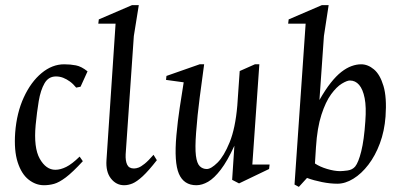

<svg xmlns="http://www.w3.org/2000/svg" viewBox="-20 -713 1567 751"><path d="M152 11.5Q119.6 11.5 91.7 -10.6Q63.8 -32.7 49.1 -78.5Q34.4 -124.3 39.4 -194.4Q45.4 -272.2 73.2 -332.4Q101 -392.6 142.5 -427Q184 -461.5 230.9 -461.5Q255.5 -461.5 277 -457.3Q298.6 -453.1 322.4 -433.9L295.1 -373.8L278 -370.3Q266.3 -384.8 253.5 -394.1Q240.6 -403.5 227.1 -408.8Q213.5 -414 199.1 -414Q169.7 -414 154.3 -387.4Q138.8 -360.7 131.5 -317.5Q124.3 -274.4 119.5 -224.5Q111.2 -135.2 135.6 -92Q160 -48.9 196.5 -48.9Q216.5 -48.9 239 -60.1Q261.5 -71.2 291.5 -100.5L304 -82.5Q264 -39.1 237.6 -19.2Q211.2 0.6 191.7 6.1Q172.1 11.5 152 11.5Z M465.6 11.5Q434.5 11.5 413.9 -14.8Q393.3 -41 396.5 -87L432.1 -620.4H364.5L366.5 -637.1L496.5 -693H522.9L503.5 -572.1L471.5 -109.3Q470.3 -83.7 477.4 -68.9Q484.5 -54 504 -54Q512.6 -54 522.1 -57.6Q531.7 -61.2 545.8 -72.5Q559.9 -83.8 580.5 -107.5L593.5 -86.4Q561.1 -44.8 538.1 -23.5Q515 -2.3 498.3 4.6Q481.6 11.5 465.6 11.5Z M748.1 11.5Q699 11.5 679.8 -33.2Q660.5 -77.9 670 -184Q675.3 -241.8 682.9 -291.2Q690.4 -340.6 698.5 -391L629.4 -400.5L631.1 -416L760.9 -461.5H778.5Q770.1 -400.8 761.1 -331.4Q752 -262 747 -194Q742.5 -134.9 746.3 -104.3Q750.1 -73.8 761.5 -62.8Q772.8 -51.9 788.9 -51.9Q805.5 -51.9 830.8 -76.9Q856 -101.9 878.3 -156.6Q900.6 -211.4 908.2 -300Q910.2 -332 912.8 -366.6Q915.4 -401.1 917.6 -435.1L977 -461.5H994.4L967 -69.4H1034.5L1032.5 -52L915 4.4L888 -9.6L896.8 -143Q869.4 -83.1 843.5 -49.4Q817.7 -15.8 794 -2.1Q770.3 11.5 748.1 11.5Z M1149 18 1132 8.9 1175.5 -620.4H1107.1L1109.1 -637.1L1239.1 -693H1265.5L1247 -572.1L1229.5 -321.8Q1252.3 -362 1273.7 -389Q1295 -416 1315.4 -431.8Q1335.8 -447.6 1355.2 -454.5Q1374.5 -461.5 1392.5 -461.5Q1419 -461.5 1442.7 -441.6Q1466.5 -421.7 1479.9 -376.9Q1493.4 -332.1 1488 -257Q1483.8 -200.2 1465.9 -152.2Q1448.1 -104.3 1421 -68.9Q1394 -33.5 1362.2 -14Q1330.5 5.6 1299.5 5.6Q1271.5 5.6 1239.6 -0.8Q1207.7 -7.1 1180.9 -17ZM1310.1 -43.6Q1320.2 -43.6 1339.2 -46.1Q1358.3 -48.7 1369.2 -61.6Q1382.1 -77.5 1393 -121.1Q1404 -164.8 1409 -239Q1413.2 -294.3 1406.3 -329.1Q1399.4 -364 1384.6 -381.1Q1369.9 -398.1 1348.5 -398.1Q1337.4 -398.1 1317 -385.8Q1296.6 -373.5 1275.1 -344.2Q1253.6 -314.8 1237.2 -264Q1220.7 -213.3 1215.9 -137.1L1211.9 -73.6Q1230.8 -60.7 1259.5 -52.1Q1288.2 -43.6 1310.1 -43.6Z"/></svg>

Font: Ancizar Serif Light
Style: Italic
Weight: 300
Italic angle: -4°
Designer: Cesar Puertas, Viviana Monsalve, Julian Moncada, Julian Prieto, Jose Castro, Felipe Aragon, Mariel Hernandez, Sara Alarc
Version: Version 8.100